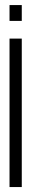

<svg xmlns="http://www.w3.org/2000/svg" viewBox="-20 -756 130 776"><path d="M18.5 0H68V-600H18.5ZM18.5 -735.5V-671.5H68V-735.5Z"/></svg>

Font: Anybody UltraCondensed Light
Style: Regular
Weight: 300
Width: 1
Version: Version 1.113;gftools[0.9.25]